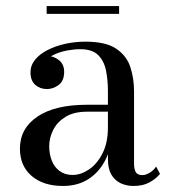

<svg xmlns="http://www.w3.org/2000/svg" viewBox="-20 -606 563 636"><path d="M422.5 10Q399 10 379.8 1Q360.5 -8 349 -27.5Q337.5 -47 337.5 -78.5V-304.5Q337.5 -340.5 331.2 -372Q325 -403.5 305.5 -423.2Q286 -443 246 -443Q225.5 -443 202.5 -438.8Q179.5 -434.5 159.5 -425.2Q139.5 -416 126.8 -401.2Q114 -386.5 114 -366H82Q82 -391.5 98.8 -406.2Q115.5 -421 135.5 -421Q157 -421 174.8 -407.2Q192.5 -393.5 192.5 -368Q192.5 -338 174.2 -324.5Q156 -311 135.5 -311Q112.5 -311 96.8 -325Q81 -339 81 -366Q81 -389.5 96.2 -408.2Q111.5 -427 137.5 -440.2Q163.5 -453.5 196 -460.8Q228.5 -468 262.5 -468Q331.5 -468 366 -444Q400.5 -420 412.2 -382.5Q424 -345 424 -304.5V-63.5Q424 -47.5 429.2 -36.8Q434.5 -26 452 -26Q463 -26 476.5 -34.2Q490 -42.5 497 -54.5L510 -30Q496.5 -13.5 475 -1.8Q453.5 10 422.5 10ZM188.5 10Q123.5 10 84.8 -23.2Q46 -56.5 46 -113.5Q46 -180.5 104 -219.8Q162 -259 268.5 -259H384V-236H268.5Q224.5 -236 196.8 -218.8Q169 -201.5 156 -175.2Q143 -149 143 -121.5Q143 -96.5 151.2 -74.8Q159.5 -53 177 -39.8Q194.5 -26.5 220.5 -26.5Q247.5 -26.5 274.5 -44.5Q301.5 -62.5 319.5 -97.8Q337.5 -133 337.5 -184H352.5Q352.5 -127 332.5 -83.2Q312.5 -39.5 276 -14.8Q239.5 10 188.5 10ZM134.5 -560V-586H374.5V-560Z"/></svg>

Font: Bodoni Moda 9pt
Style: Regular
Weight: 400
Designer: Owen Earl
Foundry: indestructible type
Version: Version 2.005